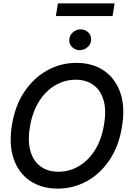

<svg xmlns="http://www.w3.org/2000/svg" viewBox="-20 -1111 766 1141"><path d="M322.8 9.8Q227.1 9.8 158.9 -36.1Q90.8 -82 61.3 -167.2Q31.7 -252.4 51.3 -370.1Q70.3 -485.4 126 -567.4Q181.6 -649.4 261.5 -693.4Q341.3 -737.3 434.1 -737.3Q529.8 -737.3 597.7 -691.2Q665.5 -645 695.1 -559.8Q724.6 -474.6 704.6 -356.4Q686 -241.7 630.6 -159.7Q575.2 -77.6 495.4 -33.9Q415.5 9.8 322.8 9.8ZM327.1 -90.3Q391.1 -90.3 447.3 -122.8Q503.4 -155.3 543.5 -217.8Q583.5 -280.3 598.1 -370.1Q612.8 -457.5 595 -516.8Q577.1 -576.2 534.2 -606.7Q491.2 -637.2 429.7 -637.2Q365.7 -637.2 309.3 -604.7Q252.9 -572.3 212.9 -509.8Q172.9 -447.3 157.7 -356.4Q143.6 -270 161.6 -210.4Q179.7 -150.9 222.9 -120.6Q266.1 -90.3 327.1 -90.3ZM453.6 -813Q427.2 -813 408.7 -831.1Q390.1 -849.1 391.6 -874.5Q392.6 -900.4 412.6 -918.5Q432.6 -936.5 459 -936.5Q485.8 -936.5 504.4 -918.5Q522.9 -900.4 521.5 -874.5Q521 -849.1 500.7 -831.1Q480.5 -813 453.6 -813ZM661.1 -1090.8 648.9 -1015.6H312L324.2 -1090.8Z"/></svg>

Font: Inter Tight Medium
Style: Italic
Weight: 500
Italic angle: -9.39999°
Designer: Rasmus Andersson
Foundry: rsms
Version: Version 3.004